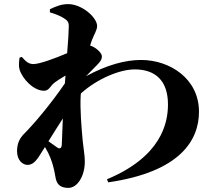

<svg xmlns="http://www.w3.org/2000/svg" viewBox="-20 -849 1040 935"><path d="M254 -134C247 -139 232 -150 216 -161C240 -200 263 -236 286 -272C284 -220 282 -173 281 -146C280 -125 270 -121 254 -134ZM223 -789C253 -780 276 -770 290 -761C308 -750 315 -742 315 -721C315 -699 312 -648 307 -590C246 -564 172 -537 143 -537C118 -537 105 -551 86 -572L75 -568C73 -549 70 -528 75 -511C89 -465 143 -407 195 -407C219 -407 226 -432 246 -447C256 -455 277 -468 299 -481C298 -468 297 -455 296 -443C228 -343 145 -245 96 -196C74 -174 63 -147 63 -113C63 -69 90 -45 116 -46C146 -47 164 -77 185 -111L199 -133C210 -115 219 -97 226 -79C239 -46 245 -16 250 13C255 44 269 66 313 66C356 66 393 10 393 -62C393 -93 388 -113 383 -161C377 -224 369 -321 373 -385L374 -394C453 -465 562 -511 636 -511C736 -511 798 -457 798 -340C798 -247 763 -85 501 24L507 39C859 -12 949 -167 949 -305C949 -466 807 -557 667 -557C590 -557 501 -533 399 -478C419 -499 438 -518 453 -533C469 -549 477 -561 476 -576C476 -588 455 -611 432 -622C427 -624 423 -626 419 -627C422 -637 424 -645 427 -652C438 -681 453 -703 453 -722C453 -764 379 -829 312 -829C280 -829 254 -819 223 -804Z"/></svg>

Font: Noto Serif CJK JP Black
Style: Regular
Weight: 900
Designer: Ryoko NISHIZUKA 西塚涼子 (kana & ideographs); Frank Grießhammer (Latin, Greek & Cyrillic); Wenlong ZHANG 张文龙 (bopomofo); San
Foundry: Adobe Systems Incorporated
Version: Version 1.001;PS 1.001;hotconv 16.6.54;makeotf.lib2.5.65590